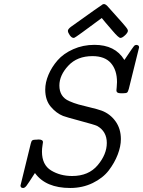

<svg xmlns="http://www.w3.org/2000/svg" viewBox="-20 -916 706 947"><path d="M81.1 -1Q81.1 -3.9 131.8 -208Q134.8 -221.2 139.9 -224.1Q145 -227.1 155.8 -227.1H159.2Q161.1 -227.1 164.6 -227.5Q168 -228 169.9 -228Q191.9 -228 191.9 -214.8Q191.9 -212.9 189.5 -198Q187 -183.1 187 -168Q187 -103 231.9 -75.4Q276.9 -47.9 335.9 -47.9Q417 -47.9 461.9 -101.3Q506.8 -154.8 506.8 -210.9Q506.8 -268.1 459 -294.9Q446.8 -300.8 375.5 -319.8Q304.2 -338.9 291 -344.2Q257.8 -357.4 230.5 -389.6Q203.1 -421.9 203.1 -474.1Q203.1 -509.3 219 -547.1Q234.9 -585 263.9 -618.4Q293 -651.9 341.1 -673.3Q389.2 -694.8 445.8 -694.8Q547.9 -694.8 592.8 -621.1H594.2Q639.2 -689 644 -691.9Q650.9 -695.8 658.4 -693.4Q666 -690.9 666 -682.1Q666 -680.2 615.2 -477.1Q611.3 -462.9 606.7 -459.5Q602.1 -456.1 588.9 -456.1H574.2Q554.2 -456.1 554.2 -470.2Q554.2 -473.1 555.7 -486.6Q557.1 -500 557.1 -511.2Q557.1 -570.3 527.1 -604.7Q497.1 -639.2 436 -639.2Q360.8 -639.2 316.9 -592Q272.9 -544.9 272.9 -494.1Q272.9 -466.3 284.9 -447.3Q296.9 -428.2 320.6 -417.7Q344.2 -407.2 367.7 -400.6Q391.1 -394 425.5 -386Q460 -377.9 481.9 -370.1Q523.9 -354 550 -317.4Q576.2 -280.8 576.2 -230Q576.2 -193.8 560.5 -153.3Q544.9 -112.8 516.4 -75.4Q487.8 -38.1 437.5 -13.4Q387.2 11.2 326.2 11.2Q206.1 11.2 152.8 -62H151.9Q119.6 -11.2 110.8 0Q102.1 11.2 94.2 11.2Q81.1 11.2 81.1 -1ZM314.9 -764.2Q314.9 -772 329.1 -783.2Q482.9 -893.1 487.3 -895Q490.2 -896 493.2 -896Q502 -896 516.1 -878.9Q562 -828.1 583 -804Q604 -779.8 607.4 -773.9Q610.8 -768.1 610.8 -764.2Q610.8 -755.4 596.9 -742.2Q583 -729 574 -729Q564.9 -729 535.2 -764.2Q491.2 -814.9 481.9 -827.1Q354 -731.9 347.2 -730Q345.2 -729 343.3 -729Q333.5 -729 324.2 -742.2Q314.9 -755.4 314.9 -764.2Z"/></svg>

Font: CMU Concrete
Style: Italic
Weight: 500
Italic angle: -14.04°
Version: Version 0.7.0